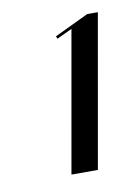

<svg xmlns="http://www.w3.org/2000/svg" viewBox="-48 -735 265 372"><g transform="rotate(-10 84.5 -548.5)"><path d="M113 -676 83 -662 81 -667 148 -699H169L116 -398H64Z"/></g></svg>

Font: Moniqa Black Ita Display
Style: Italic
Weight: 900
Italic angle: -10°
Designer: Rajesh Rajput
Foundry: Rajesh Rajput
Version: Version 1.000